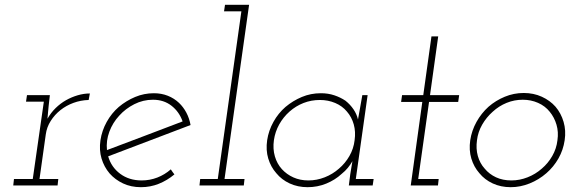

<svg xmlns="http://www.w3.org/2000/svg" viewBox="-20 -770 2372 797"><path d="M38 -27 35 0H219L222 -27H144L170 -212Q174 -242 190.5 -268Q207 -294 231 -313Q255 -332 285 -343Q315 -354 348 -355L353 -382Q328 -382 302.5 -374.5Q277 -367 254 -354Q231 -341 211 -321.5Q191 -302 177 -277Q179 -293 179.5 -304.5Q180 -316 182 -331L187 -375H92L88 -348H162L116 -27Z M615 -356Q660 -356 692 -331Q724 -306 738 -266Q659 -236 581.5 -206.5Q504 -177 424 -147Q420 -186 434 -223.5Q448 -261 475 -290Q501 -319 537.5 -337.5Q574 -356 615 -356ZM771 -251Q766 -279 753.5 -302.5Q741 -326 723 -343Q703 -362 676.5 -372.5Q650 -383 619 -383Q578 -383 541 -367.5Q504 -352 473 -326Q443 -300 423 -264Q403 -228 397 -188Q391 -147 401.5 -112Q412 -77 435 -50Q458 -24 491 -8.5Q524 7 565 7Q604 7 639 -7Q674 -21 704 -46Q700 -51 696.5 -56Q693 -61 689 -67Q664 -45 633 -33Q602 -21 568 -21Q516 -21 479 -48.5Q442 -76 429 -121Q515 -154 600 -186Q685 -218 771 -251Z M811 -27 808 0H992L995 -27H912L1014 -750H914L910 -723H982L884 -27Z M1089 -188Q1083 -147 1093.5 -112Q1104 -77 1127 -51Q1149 -24 1182.5 -8.5Q1216 7 1257 7Q1298 7 1334.5 -8Q1371 -23 1398 -48Q1413 -60 1424 -73.5Q1435 -87 1443 -101Q1441 -88 1438.5 -74.5Q1436 -61 1434 -47L1428 0H1527L1531 -27H1457L1506 -375H1484Q1480 -349 1475 -324Q1470 -299 1466 -274Q1461 -296 1447.5 -316Q1434 -336 1414 -352Q1393 -366 1367.5 -374.5Q1342 -383 1312 -383Q1270 -383 1233 -367.5Q1196 -352 1165 -326Q1135 -300 1115 -264Q1095 -228 1089 -188ZM1117 -188Q1122 -223 1139 -253.5Q1156 -284 1182 -307Q1208 -330 1240 -342.5Q1272 -355 1308 -355Q1342 -355 1371.5 -342.5Q1401 -330 1420 -307Q1440 -284 1448.5 -253.5Q1457 -223 1452 -188Q1448 -153 1430.5 -122.5Q1413 -92 1387 -70Q1361 -47 1328 -34Q1295 -21 1260 -21Q1226 -21 1198 -33.5Q1170 -46 1150 -68Q1130 -90 1121 -121Q1112 -152 1117 -188Z M1771 -619 1737 -375H1649L1645 -347H1733L1685 0H1798L1801 -27H1716L1761 -347H1882L1886 -375H1765L1799 -619Z M1932 -188Q1926 -147 1936.5 -112Q1947 -77 1970 -51Q1992 -24 2025.5 -8.5Q2059 7 2100 7Q2140 7 2178.5 -8.5Q2217 -24 2248 -51Q2278 -77 2298 -112Q2318 -147 2324 -188Q2330 -228 2319.5 -264Q2309 -300 2286 -327Q2263 -353 2229 -368.5Q2195 -384 2154 -384Q2113 -384 2075.5 -368.5Q2038 -353 2008 -327Q1978 -300 1958 -264Q1938 -228 1932 -188ZM1960 -188Q1964 -222 1981.5 -252.5Q1999 -283 2025 -306Q2051 -330 2083 -343Q2115 -356 2150 -356Q2184 -356 2213.5 -343Q2243 -330 2262 -306Q2281 -283 2290 -252.5Q2299 -222 2294 -188Q2290 -153 2272.5 -122.5Q2255 -92 2229 -70Q2203 -47 2170 -34Q2137 -21 2103 -21Q2067 -21 2039 -34Q2011 -47 1992 -70Q1972 -92 1963.5 -122.5Q1955 -153 1960 -188Z"/></svg>

Font: Josefin Slab Thin Light
Style: Italic
Weight: 300
Italic angle: -12°
Version: Version 2.000